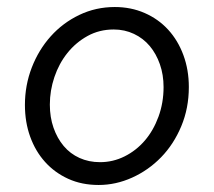

<svg xmlns="http://www.w3.org/2000/svg" viewBox="-20 -517 610 547"><path d="M51 -218Q51 -274 70.5 -324.5Q90 -375 124.5 -413.5Q159 -452 206 -474.5Q253 -497 307 -497Q353 -497 392 -480Q431 -463 459 -432.5Q487 -402 502.5 -360Q518 -318 518 -269Q518 -209 496.5 -157.5Q475 -106 439 -69Q403 -32 356.5 -11Q310 10 261 10Q213 10 174.5 -7.5Q136 -25 108.5 -55.5Q81 -86 66 -127.5Q51 -169 51 -218ZM265 -55Q302 -55 335 -71.5Q368 -88 392.5 -116.5Q417 -145 431.5 -184.5Q446 -224 446 -269Q446 -304 435.5 -334Q425 -364 406.5 -386Q388 -408 361.5 -420.5Q335 -433 304 -433Q263 -433 229.5 -414.5Q196 -396 172 -366Q148 -336 135 -297.5Q122 -259 122 -219Q122 -183 132.5 -153Q143 -123 161.5 -101Q180 -79 206.5 -67Q233 -55 265 -55Z"/></svg>

Font: Rosa Sans Light
Style: Italic
Weight: 300
Italic angle: -12°
Designer: Pentagram / MCKL
Foundry: Pentagram / MCKL
Version: Version 1.005;September 16, 2019;FontCreator 11.5.0.2425 64-